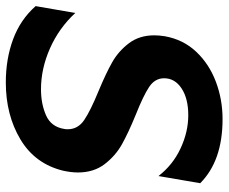

<svg xmlns="http://www.w3.org/2000/svg" viewBox="-88 -674 767 644"><g transform="rotate(90 295.0 -351.5)"><path d="M272 -106Q203 -106 135 -136Q67 -166 16 -221L-7 -88Q38 -37 104 -12.5Q170 12 249 12Q358 12 440 -37Q522 -86 545 -180Q551 -207 551 -230Q551 -283 523 -319.5Q495 -356 456.5 -377.5Q418 -399 357 -424Q294 -449 264.5 -468.5Q235 -488 235 -519Q235 -555 269 -577.5Q303 -600 359 -600Q415 -600 470.5 -574Q526 -548 563 -500L587 -640Q512 -715 372 -715Q306 -715 246.5 -692.5Q187 -670 146 -626.5Q105 -583 94 -521Q91 -502 91 -486Q91 -436 117.5 -401Q144 -366 181 -345Q218 -324 278 -299Q344 -272 375 -251Q406 -230 406 -196Q406 -188 405 -184Q398 -140 359.5 -123Q321 -106 272 -106Z"/></g></svg>

Font: Geom SemiBold
Style: Bold Italic
Weight: 600
Italic angle: -10°
Version: Version 1.102